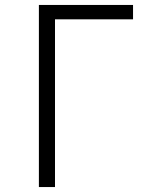

<svg xmlns="http://www.w3.org/2000/svg" viewBox="-20 -755 640 775"><path d="M137 0V-735H517V-677H202V0Z"/></svg>

Font: Iosevka Aile Light
Style: Regular
Weight: 300
Designer: Belleve Invis
Foundry: Belleve Invis
Version: Version 27.3.5; ttfautohint (v1.8.4)